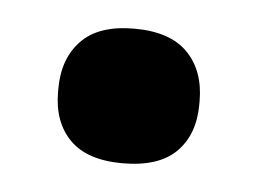

<svg xmlns="http://www.w3.org/2000/svg" viewBox="-28 -368 281 210"><g transform="rotate(5 113.0 -263.0)"><path d="M112.5 -189.1Q73.5 -189.1 54.5 -208.3Q35.4 -227.6 35.4 -260.7V-264.1Q35.4 -297.4 54.5 -317.1Q73.5 -336.9 112.5 -336.9Q152 -336.9 171.3 -317.1Q190.5 -297.4 190.5 -264.1V-260.7Q190.5 -227.6 171.3 -208.3Q152 -189.1 112.5 -189.1Z"/></g></svg>

Font: Anek Devanagari Medium
Style: Regular
Weight: 500
Designer: Kailash Malviya (Devanagari) & Yesha Goshar (Latin)
Foundry: Ek Type
Version: Version 1.003